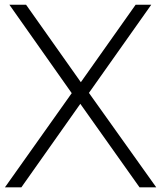

<svg xmlns="http://www.w3.org/2000/svg" viewBox="-20 -798 687 818"><path d="M322.2 -355.6 71.1 0H1.1L285.6 -401.1L20 -777.8H91.1L324.4 -447.8L557.8 -777.8H624.4L358.9 -402.2L645.6 0H574.4Z"/></svg>

Font: Paperlogy 3 Light
Style: Regular
Weight: 300
Designer: redesigned by Lee Juim, glyphs from Gmarket Sans & Montserrat
Foundry: PT&
Version: Version 1.001